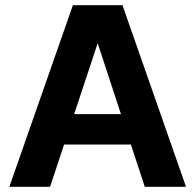

<svg xmlns="http://www.w3.org/2000/svg" viewBox="-20 -720 753 740"><path d="M16 0 261 -700H452L697 0H538L357 -552H356L173 0ZM127 -163 166 -280H534L572 -163Z"/></svg>

Font: DM Sans 28pt Black
Style: Regular
Weight: 900
Version: Version 4.004;gftools[0.9.30]